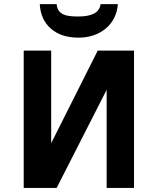

<svg xmlns="http://www.w3.org/2000/svg" viewBox="-20 -925 741 945"><path d="M96.7 0V-675.8H231.9V-220.2L460.9 -675.8H639.6V0H504.9V-482.9L258.8 0ZM365.7 -739.7Q280.8 -739.7 230.2 -784.2Q179.7 -828.6 175.8 -904.8H258.8Q260.7 -881.8 272.2 -868.7Q283.7 -855.5 304.4 -849.6Q325.2 -843.8 366.7 -843.8Q467.3 -843.8 475.1 -904.8H560.1Q554.2 -829.6 500.5 -784.7Q446.8 -739.7 365.7 -739.7Z"/></svg>

Font: Cadman
Style: Bold
Weight: 700
Designer: Paul James MIller
Foundry: High-Logic / Made with FontCreator
Version: Version 2.114;March 28, 2021;FontCreator 13.0.0.2683 64-bit